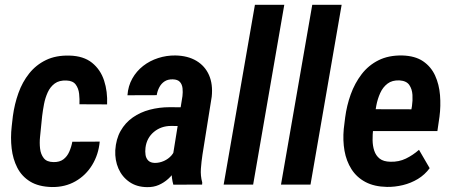

<svg xmlns="http://www.w3.org/2000/svg" viewBox="-20 -770 1887 801"><path d="M203.1 -93.8Q228.5 -93.3 244.4 -105.2Q260.3 -117.2 269 -137.2Q277.8 -157.2 281.7 -178.7L396 -179.2Q391.1 -125.5 364.7 -82Q338.4 -38.6 294.9 -13.7Q251.5 11.2 195.8 10.3Q140.6 8.8 105.7 -12.7Q70.8 -34.2 52.2 -70.3Q33.7 -106.4 28.6 -150.9Q23.4 -195.3 28.8 -242.7L33.7 -285.6Q40.5 -335.9 56.9 -381.8Q73.2 -427.7 101.8 -463.6Q130.4 -499.5 171.9 -519.5Q213.4 -539.6 270 -538.1Q328.6 -536.6 364 -508.1Q399.4 -479.5 414.3 -433.8Q429.2 -388.2 426.8 -334.5L311.5 -335Q312.5 -356 310.1 -378.7Q307.6 -401.4 295.9 -417.2Q284.2 -433.1 257.8 -434.1Q227.1 -435.5 208.3 -421.6Q189.5 -407.7 179 -384.5Q168.5 -361.3 163.6 -335.4Q158.7 -309.6 155.8 -285.6L151.4 -242.2Q149.4 -223.1 147 -198.5Q144.5 -173.8 147.2 -150.1Q149.9 -126.5 162.4 -110.4Q174.8 -94.2 203.1 -93.8Z M700.2 -114.3 741.2 -369.1Q743.2 -385.7 741.5 -401.9Q739.7 -418 730.5 -428.2Q721.2 -438.5 700.7 -439Q680.2 -439.5 666.5 -430.4Q652.8 -421.4 644.8 -406.2Q636.7 -391.1 633.8 -373L511.7 -372.6Q514.6 -411.6 532 -442.4Q549.3 -473.1 577.1 -494.9Q605 -516.6 639.9 -527.8Q674.8 -539.1 711.9 -538.6Q763.7 -537.6 799.6 -516.1Q835.4 -494.6 852.1 -456.5Q868.7 -418.5 863.3 -366.7L824.7 -125Q820.3 -96.2 818.1 -66.4Q815.9 -36.6 823.7 -8.8L823.2 0L703.1 0.5Q695.3 -27.3 696 -56.6Q696.8 -85.9 700.2 -114.3ZM752 -322.3 739.3 -244.1 693.8 -244.6Q672.9 -244.6 654.8 -238.3Q636.7 -231.9 622.1 -219.7Q607.4 -207.5 598.4 -190.9Q589.4 -174.3 586.9 -153.3Q585 -137.7 587.2 -123.5Q589.4 -109.4 598.6 -100.1Q607.9 -90.8 626 -90.3Q645.5 -90.3 664.1 -98.6Q682.6 -106.9 695.6 -121.8Q708.5 -136.7 711.4 -156.7L732.9 -105.5Q725.1 -82 712.4 -61Q699.7 -40 681.9 -23.9Q664.1 -7.8 642.3 1.7Q620.6 11.2 593.8 10.7Q550.3 10.3 519.8 -11Q489.3 -32.2 474.1 -66.9Q459 -101.6 460.9 -143.1Q463.9 -189.9 483.2 -223.9Q502.4 -257.8 533.7 -279.8Q564.9 -301.8 604.7 -312.3Q644.5 -322.8 688 -322.8Z M1166 -750 1036.1 0H913.1L1043.5 -750Z M1405.3 -750 1275.4 0H1152.3L1282.7 -750Z M1594.2 9.8Q1541.5 8.8 1504.6 -10.7Q1467.8 -30.3 1446.3 -64.2Q1424.8 -98.1 1417.2 -141.1Q1409.7 -184.1 1414.1 -231.9L1419.9 -279.3Q1426.3 -329.1 1443.1 -376Q1460 -422.9 1488.5 -460.2Q1517.1 -497.6 1559.1 -518.6Q1601.1 -539.6 1657.7 -538.6Q1711.9 -537.1 1745.1 -514.4Q1778.3 -491.7 1795.2 -454.8Q1812 -418 1815.7 -373Q1819.3 -328.1 1813.5 -283.2L1804.7 -223.1H1465.8L1481.9 -314.5L1696.3 -314L1698.7 -327.6Q1702.1 -350.1 1700.7 -374.3Q1699.2 -398.4 1687.5 -415.5Q1675.8 -432.6 1647 -434.6Q1616.2 -436 1596.7 -421.1Q1577.1 -406.2 1566.2 -381.8Q1555.2 -357.4 1550 -330.1Q1544.9 -302.7 1542.5 -279.3L1536.6 -231.4Q1534.2 -208.5 1534.4 -185.1Q1534.7 -161.6 1541.3 -141.4Q1547.9 -121.1 1563.7 -108.4Q1579.6 -95.7 1608.9 -95.2Q1644 -94.2 1673.3 -108.4Q1702.6 -122.6 1728 -145L1772.5 -68.4Q1752.4 -41 1723.4 -23.4Q1694.3 -5.9 1660.9 2.2Q1627.4 10.3 1594.2 9.8Z"/></svg>

Font: Roboto Condensed SemiBold
Style: Italic
Weight: 600
Italic angle: -12°
Designer: Christian Robertson
Foundry: Google
Version: Version 3.008; 2023